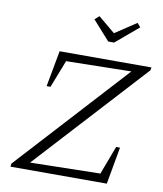

<svg xmlns="http://www.w3.org/2000/svg" viewBox="-94 -948 868 1023"><g transform="rotate(10 340.5 -436.0)"><path d="M678 -635 115 -21 107 -39 511 -47 569 -201H590L554 0H33L35 -17L597 -631L606 -612L227 -605L169 -456H148L184 -651H681ZM430 -747 337 -851 361 -872 452 -796 567 -872 585 -851 462 -747Z"/></g></svg>

Font: Piazzolla Thin ExtraLight
Style: Italic
Weight: 250
Italic angle: -11.3°
Version: Version 2.005